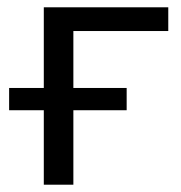

<svg xmlns="http://www.w3.org/2000/svg" viewBox="-20 -506 495 526"><path d="M100 0V-204H5V-265H100V-486H441V-421H181V-265H327V-204H181V0Z"/></svg>

Font: Nunito Sans
Style: Regular
Weight: 400
Designer: Vernon Adams
Foundry: Vernon Adams
Version: Version 3.101; ttfautohint (v1.8.4.7-5d5b);gftools[0.9.27]